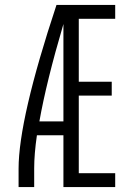

<svg xmlns="http://www.w3.org/2000/svg" viewBox="-20 -755 540 775"><path d="M55 0V-74Q55 -274 208 -735H445V-679H298V-425H431V-369H298V-56H445V0H236V-209H129Q118 -133 118 -76V0ZM139 -265H236V-658Q167 -424 139 -265Z"/></svg>

Font: Iosevka SS01 Light
Style: Regular
Weight: 300
Monospace: yes
Designer: Belleve Invis
Foundry: Belleve Invis
Version: 2.3.3; ttfautohint (v1.8.3)